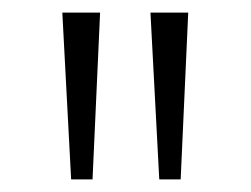

<svg xmlns="http://www.w3.org/2000/svg" viewBox="-20 -725 398 305"><path d="M93 -440 79 -705H139L127 -440ZM233 -440 219 -705H279L267 -440Z"/></svg>

Font: Nunito Sans 7pt ExtraLight
Style: Regular
Weight: 250
Designer: Vernon Adams
Foundry: Vernon Adams
Version: Version 3.101;gftools[0.9.27]